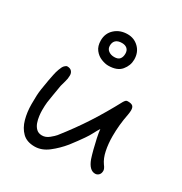

<svg xmlns="http://www.w3.org/2000/svg" viewBox="-187 -959 1027 1085"><g transform="rotate(30 326.5 -416.5)"><path d="M193 -10Q142 -10 113 -38.5Q84 -67 71.5 -112.5Q59 -158 59 -209Q59 -244 60 -265.5Q61 -287 64.5 -310Q68 -333 75 -373Q79 -393 83 -413.5Q87 -434 94 -453Q102 -476 111.5 -485.5Q121 -495 128 -495Q147 -495 156.5 -484.5Q166 -474 166 -458Q166 -436 160 -417Q154 -398 150 -381Q143 -336 138 -309.5Q133 -283 130.5 -261.5Q128 -240 128 -209Q128 -194 130.5 -173Q133 -152 140 -132Q147 -112 161 -98.5Q175 -85 198 -85Q222 -85 243.5 -102.5Q265 -120 274 -131Q342 -217 395 -299Q448 -381 500 -478Q507 -489 511.5 -492Q516 -495 523 -495Q546 -495 555 -487Q564 -479 564 -460Q564 -448 561 -431Q546 -356 546 -282Q546 -232 555 -189Q564 -146 584 -118Q599 -99 599 -85Q599 -68 589.5 -58Q580 -48 566 -48Q528 -48 506 -108Q499 -129 490.5 -161.5Q482 -194 475 -227Q468 -260 466 -282Q453 -261 442.5 -240.5Q432 -220 416 -197Q405 -181 390 -160.5Q375 -140 358 -118Q323 -75 281 -42.5Q239 -10 193 -10ZM325 -614Q305 -614 279.5 -624Q254 -634 236 -657Q218 -680 218 -717Q218 -764 251 -793.5Q284 -823 333 -823Q376 -823 406 -793.5Q436 -764 436 -717Q436 -678 409.5 -646Q383 -614 325 -614ZM330 -673Q355 -673 365.5 -686Q376 -699 376 -721Q376 -742 363.5 -753Q351 -764 330 -764Q303 -764 290 -751.5Q277 -739 277 -717Q277 -696 292.5 -684.5Q308 -673 330 -673Z"/></g></svg>

Font: Fuzzy Bubbles
Style: Regular
Weight: 400
Designer: Robert E. Leuschke
Foundry: Robert E. Leuschke
Version: Version 1.010; ttfautohint (v1.8.3)